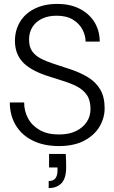

<svg xmlns="http://www.w3.org/2000/svg" viewBox="-20 -732 583 978"><path d="M280 12Q203 12 146.5 -16Q90 -44 60 -94.5Q30 -145 30 -210H103Q103 -166 123 -129Q143 -92 182.5 -69.5Q222 -47 280 -47Q332 -47 367.5 -64.5Q403 -82 422 -111Q441 -140 441 -176Q441 -221 422.5 -248Q404 -275 372 -291.5Q340 -308 299 -320.5Q258 -333 213 -348Q132 -376 94.5 -417Q57 -458 56 -522Q56 -577 81.5 -620Q107 -663 156 -687.5Q205 -712 272 -712Q338 -712 386.5 -687Q435 -662 461.5 -618.5Q488 -575 488 -520H416Q416 -551 400 -581.5Q384 -612 351.5 -632Q319 -652 268 -652Q227 -652 195.5 -637.5Q164 -623 146 -595.5Q128 -568 128 -530Q128 -494 143.5 -471.5Q159 -449 187.5 -434Q216 -419 255 -406.5Q294 -394 342 -378Q392 -361 430.5 -337Q469 -313 491 -275.5Q513 -238 513 -180Q513 -132 487.5 -88Q462 -44 410 -16Q358 12 280 12ZM228 226V190Q252 190 262.5 176Q273 162 273 135V121H230V52H315Q316 70 316.5 87.5Q317 105 317 119Q317 177 293 201.5Q269 226 228 226Z"/></svg>

Font: DM Sans 36pt Light
Style: Regular
Weight: 300
Designer: Colophon Foundry, Jonny Pinhorn
Foundry: Colophon Foundry
Version: Version 4.004;gftools[0.9.30]